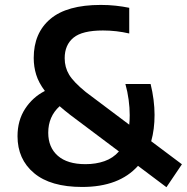

<svg xmlns="http://www.w3.org/2000/svg" viewBox="-20 -770 778 800"><path d="M322.5 9Q190.5 9 121.8 -48.8Q53 -106.5 53 -202.5Q53 -268 84.5 -316.5Q116 -365 167 -391Q141 -425.5 130.8 -458.8Q120.5 -492 120.5 -528.5Q120.5 -632.5 189.8 -691Q259 -749.5 400 -749.5Q433 -749.5 462.5 -746.2Q492 -743 518.5 -737.5V-630.5Q465 -643 409 -643Q322.5 -643 286 -612.8Q249.5 -582.5 249.5 -527.5Q249.5 -489.5 268 -458.8Q286.5 -428 337.5 -386.5L518.5 -250.5Q520.5 -269 520.5 -290Q520.5 -320.5 516 -354.2Q511.5 -388 502.5 -420H607.5Q615.5 -388 619.8 -354.5Q624 -321 624 -291.5Q624 -231 610 -181.5L738 -85.5L673.5 10L555 -79Q476.5 9 322.5 9ZM181 -217Q181 -156 220.8 -121Q260.5 -86 336 -86Q379.5 -86 415.2 -98.5Q451 -111 475.5 -139L273 -291Q248.5 -310 228.5 -327.5Q181 -284.5 181 -217Z"/></svg>

Font: Encode Sans SmCnd SmBold
Style: Regular
Weight: 600
Width: 4
Designer: Multiple Designers
Foundry: Impallari Type
Version: Version 3.002; ttfautohint (v1.8.3) -l 8 -r 50 -G 200 -x 14 